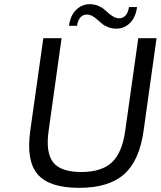

<svg xmlns="http://www.w3.org/2000/svg" viewBox="-20 -884 773 924"><path d="M125.5 -253.9 188.5 -700.2H276.4L213.9 -253.9Q199.2 -148.9 236.1 -102.5Q272.9 -56.2 371.1 -56.2Q468.8 -56.2 518.3 -102.5Q567.9 -148.9 582.5 -253.9L645.5 -700.2H733.4L670.9 -253.9Q650.9 -110.4 576.9 -45.2Q502.9 20 360.4 20Q217.3 20 161.4 -44.9Q105.5 -109.9 125.5 -253.9ZM312 -759.8Q318.8 -810.1 346.7 -836.9Q374.5 -863.8 411.6 -863.8Q433.1 -863.8 450.9 -856.7Q468.8 -849.6 480.7 -839.6Q492.7 -829.6 503.4 -819.8Q514.2 -810.1 527.1 -803Q540 -795.9 554.7 -795.9Q571.8 -795.9 584.2 -809.6Q596.7 -823.2 600.6 -850.1H639.6Q632.8 -799.8 605.2 -772.9Q577.6 -746.1 540 -746.1Q518.6 -746.1 500.5 -753.2Q482.4 -760.3 470.5 -770.3Q458.5 -780.3 447.8 -790Q437 -799.8 424.3 -806.9Q411.6 -814 397.5 -814Q379.4 -814 366.9 -800.3Q354.5 -786.6 350.6 -759.8Z"/></svg>

Font: Fivo Sans
Style: Italic
Weight: 400
Designer: Alexander Slobzheninov
Foundry: Alexander Slobzheninov
Version: 1.0